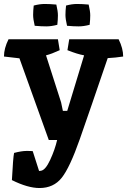

<svg xmlns="http://www.w3.org/2000/svg" viewBox="-30 -706 641 968"><path d="M169 242Q140 242 105 232Q70 222 30 202Q36 87 41 65Q79 55 103.5 55Q128 55 135 56L167 156L176 155Q199 152 223 100Q247 48 258 0H216L68 -412L-10 -421Q-10 -462 13 -508H262L271 -453Q230 -434 202 -427L278 -190L287 -147H309L394 -427Q360 -433 310 -453L319 -508H568Q591 -462 591 -421Q552 -415 513 -413Q423 -149 372.5 -5Q322 139 281 190.5Q240 242 169 242ZM254 -683Q262 -649 262 -628.5Q262 -608 259 -581Q229 -573 203.5 -573Q178 -573 145 -576Q137 -610 137 -630.5Q137 -651 140 -678Q170 -686 195.5 -686Q221 -686 254 -683ZM417 -683Q425 -649 425 -628.5Q425 -608 422 -581Q392 -573 366.5 -573Q341 -573 308 -576Q300 -610 300 -630.5Q300 -651 303 -678Q333 -686 358.5 -686Q384 -686 417 -683Z"/></svg>

Font: Inika
Style: Bold
Weight: 700
Version: Version 1.001